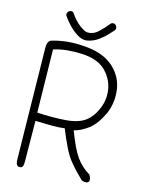

<svg xmlns="http://www.w3.org/2000/svg" viewBox="-129 -969 758 1024"><g transform="rotate(15 250.0 -457.5)"><path d="M69 -714Q108 -726 152.5 -731Q197 -736 247 -732Q346 -726 404 -680Q463 -632 476 -561Q488 -488 461 -422Q430 -355 391 -324Q369 -308 349.5 -298Q330 -288 311 -284Q328 -239 344 -205Q360 -171 376 -148Q392 -126 411 -108.5Q430 -91 452 -78Q467 -56 461 -42Q453 -27 423 -36Q402 -56 382 -77Q362 -98 344 -121Q325 -144 305 -184.5Q285 -225 262 -282Q237 -278 197 -278Q157 -278 101 -280L103 -51Q103 -20 84 -20Q64 -18 61 -48L51 -667Q49 -703 69 -714ZM99 -325Q176 -320 249 -325Q285 -327 312.5 -335Q340 -343 359 -356Q379 -370 394 -390.5Q409 -411 420 -438Q442 -490 431 -549Q419 -605 375 -646Q329 -686 246 -689Q204 -691 166 -687Q128 -683 93 -672ZM246 -764Q226 -764 205 -776Q184 -788 166 -805Q148 -822 135 -838Q122 -854 118 -861Q112 -866 113.5 -875.5Q115 -885 122 -890Q128 -895 136.5 -894.5Q145 -894 149 -887Q175 -849 203.5 -828Q232 -807 248 -807Q279 -807 303.5 -829.5Q328 -852 353 -883Q359 -890 368 -890Q377 -890 382 -884Q388 -878 389 -870Q390 -862 385 -856Q377 -848 359 -828Q341 -808 315 -789.5Q289 -771 257 -765Q253 -764 246 -764Z"/></g></svg>

Font: Yomogi
Style: Regular
Weight: 400
Designer: satsuyako
Foundry: satsuyako
Version: Version 3.100